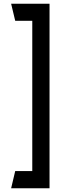

<svg xmlns="http://www.w3.org/2000/svg" viewBox="-20 -867 327 1035"><path d="M40 148 62 55H154V-755H62L40 -847H247V148Z"/></svg>

Font: Odibee Sans
Style: Regular
Weight: 400
Designer: James Barnard - Barnard Co. Limited
Version: Version 2.001; ttfautohint (v1.8.3)